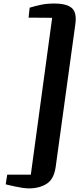

<svg xmlns="http://www.w3.org/2000/svg" viewBox="-20 -878 466 1062"><path d="M279.5 -858.5Q350.5 -858.5 378.5 -832.5Q406.5 -806.5 396 -739L288 45Q278.5 113 238.2 138.5Q198 164 140.5 164Q123.5 164 102.5 160.8Q81.5 157.5 61.5 153.2Q41.5 149 27.5 145.5Q13.5 142 11.5 141.5L20 88H150.5L268.5 -779.5L138 -780.5L144 -835.5Q177 -845.5 208.5 -852Q240 -858.5 279.5 -858.5Z"/></svg>

Font: Merriweather 36pt Black
Style: Italic
Weight: 900
Italic angle: -7.8°
Version: Version 2.101